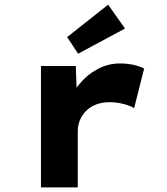

<svg xmlns="http://www.w3.org/2000/svg" viewBox="-20 -819 730 839"><path d="M159 0V-530.7H311.2L318.1 -341.3L275 -353.4Q290.1 -406 324.5 -448.6Q358.9 -491.3 405.2 -516.5Q451.6 -541.7 503.2 -541.7Q533.8 -541.7 561.6 -536Q589.3 -530.3 609.8 -519.3L566.1 -346.4Q548.3 -357.6 518.3 -365Q488.2 -372.5 458.9 -372.5Q426.1 -372.5 399.8 -362.3Q373.6 -352.2 355.7 -334Q337.9 -315.8 328.9 -293.3Q319.8 -270.7 319.8 -246.9V0ZM321.2 -584.2 273.4 -657 452.6 -798.6 526.2 -694.3Z"/></svg>

Font: Lexend Mega
Style: Regular
Weight: 400
Designer: Bonnie Shaver-Troup, Thomas Jockin
Foundry: Lexend
Version: Version 1.007